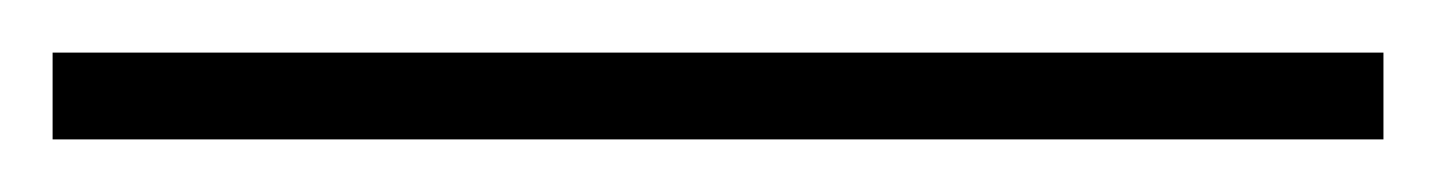

<svg xmlns="http://www.w3.org/2000/svg" viewBox="-23 -906 546 73"><path d="M503 -853H-3V-886H503Z"/></svg>

Font: Noto Sans Telugu UI ExtraLight
Style: Regular
Weight: 200
Designer: Jelle Bosma - Monotype Design Team
Foundry: Monotype Imaging Inc.
Version: Version 2.005; ttfautohint (v1.8.4.7-5d5b)